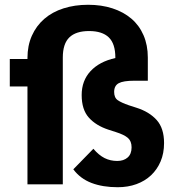

<svg xmlns="http://www.w3.org/2000/svg" viewBox="-20 -772 732 804"><path d="M667 -173Q667 -130 652.5 -96Q638 -62 612.5 -38Q587 -14 551.5 -1Q516 12 473 12Q410 12 363 -6Q316 -24 287 -63L371 -149Q394 -122 418 -110Q442 -98 471 -98Q498 -98 514.5 -112.5Q531 -127 531 -155Q531 -181 515.5 -194.5Q500 -208 465 -219L434 -229Q382 -246 352 -279.5Q322 -313 322 -374Q322 -434 359 -474Q396 -514 463 -529V-531Q463 -589 435.5 -615.5Q408 -642 353 -642Q298 -642 270.5 -615.5Q243 -589 243 -531V0H95V-410H21V-525H95V-529Q95 -581 113.5 -622.5Q132 -664 165.5 -693Q199 -722 246 -737Q293 -752 349 -752Q405 -752 451 -737Q497 -722 530 -694Q563 -666 581 -624.5Q599 -583 599 -531V-434H543Q496 -434 477 -423.5Q458 -413 458 -387Q458 -363 473 -352.5Q488 -342 520 -331L551 -321Q605 -304 636 -269.5Q667 -235 667 -173Z"/></svg>

Font: IBM Plex Sans Arabic
Style: Bold
Weight: 700
Designer: Mike Abbink, Paul van der Laan, Pieter van Rosmalen, Wael Morcos, Khajak Apelian
Foundry: Bold Monday
Version: Version 1.2